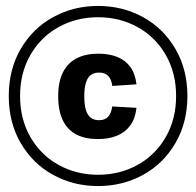

<svg xmlns="http://www.w3.org/2000/svg" viewBox="-20 -688 660 646"><path d="M313.2 -283.6Q332.7 -283.6 343.5 -294.8Q354.3 -305.9 357.5 -329.9L439.2 -325.2Q435.2 -288.9 418 -265.5Q400.7 -242.2 373 -231.1Q345.3 -220.1 309.1 -220.1Q266.9 -220.1 237.2 -235.3Q207.6 -250.5 191.7 -282.5Q175.8 -314.6 175.8 -364Q175.8 -413.4 192.1 -445.2Q208.4 -477 238.5 -492.2Q268.6 -507.4 310.8 -507.4Q347 -507.4 374.2 -496.6Q401.5 -485.8 418.4 -462.8Q435.2 -439.8 439.2 -404.3L357.8 -398.8Q354.8 -421.9 343.8 -432.9Q332.8 -443.8 313.2 -443.8Q297.1 -443.8 286 -436Q275 -428.2 269.3 -410.4Q263.6 -392.7 263.6 -363.9Q263.6 -334.8 269.3 -317.1Q275 -299.3 286 -291.5Q297.1 -283.6 313.2 -283.6ZM9.5 -365Q9.5 -454.5 49.8 -523.5Q90 -592.5 158.5 -630.2Q227 -668 310 -668Q393 -668 461.5 -630.2Q530 -592.5 570.2 -523.5Q610.5 -454.5 610.5 -365Q610.5 -275.5 570.2 -206.5Q530 -137.5 461.5 -99.8Q393 -62 310 -62Q227 -62 158.5 -99.8Q90 -137.5 49.8 -206.5Q9.5 -275.5 9.5 -365ZM572.5 -365Q572.5 -442.5 537.8 -503Q503 -563.5 443 -596.8Q383 -630 310 -630Q237 -630 177 -596.8Q117 -563.5 82.2 -503Q47.5 -442.5 47.5 -365Q47.5 -287.5 82.2 -227Q117 -166.5 177 -133.2Q237 -100 310 -100Q383 -100 443 -133.2Q503 -166.5 537.8 -227Q572.5 -287.5 572.5 -365Z"/></svg>

Font: Monaspace Neon Var ExtraLight
Style: Regular
Weight: 200
Designer: Riley Cran and the Lettermatic Team
Version: Version 1.200 (Monaspace Neon Var)